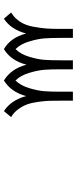

<svg xmlns="http://www.w3.org/2000/svg" viewBox="268 -1052 385 960"><g transform="rotate(90 460.0 -571.5)"><path d="M483 -744V-682Q483 -648 483.5 -627Q484 -606 488.5 -572.5Q493 -539 501 -516.5Q509 -494 525.5 -471Q542 -448 565 -435L535 -399Q480 -435 460 -510Q440 -435 382 -399Q323 -435 303 -512Q283 -434 225 -399Q167 -433 147 -510Q127 -434 73 -399L42 -435Q70 -452 88 -479.5Q106 -507 113 -545.5Q120 -584 122 -611.5Q124 -639 124 -682V-744H169V-682Q169 -633 171.5 -600.5Q174 -568 187 -525Q200 -482 225 -457Q250 -482 263 -524.5Q276 -567 278.5 -599.5Q281 -632 281 -682V-744H326V-682Q326 -633 328.5 -600.5Q331 -568 344 -525Q357 -482 382 -457Q407 -482 420 -525Q433 -568 435.5 -600.5Q438 -633 438 -682V-744Z"/></g></svg>

Font: Noto Sans Korean Light
Style: Regular
Weight: 300
Designer: Ryoko NISHIZUKA  (kana & ideographs); Paul D. Hunt (Latin, Greek & Cyrillic); Wenlong ZHANG  (bopomofo); Sandoll Communi
Foundry: Adobe Systems Incorporated
Version: Version 1.000;PS 1;hotconv 1.0.78;makeotf.lib2.5.61930